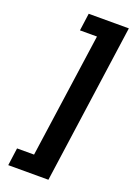

<svg xmlns="http://www.w3.org/2000/svg" viewBox="-195 -951 837 1209"><g transform="rotate(20 223.5 -346.5)"><path d="M28 188 44 70H158L276 -764H162L178 -881H447L297 188Z"/></g></svg>

Font: Finlandica
Style: Bold Italic
Weight: 700
Italic angle: -8°
Designer: Niklas Ekholm, Juho Hiilivirta, Jaakko Suomalainen
Foundry: Helsinki Type Studio
Version: Version 1.064; ttfautohint (v1.8.4.7-5d5b)